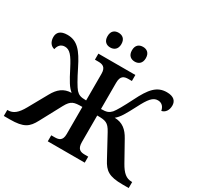

<svg xmlns="http://www.w3.org/2000/svg" viewBox="-187 -1133 1392 1354"><g transform="rotate(30 508.5 -456.5)"><path d="M608 -793C637 -793 664 -810 664 -853C664 -897 637 -913 608 -913C577 -913 551 -897 551 -853C551 -810 577 -793 608 -793ZM408 -793C438 -793 465 -810 465 -853C465 -897 438 -913 408 -913C378 -913 352 -897 352 -853C352 -810 378 -793 408 -793ZM0 0H49C162 0 196 -27 232 -95L325 -268C357 -327 380 -332 448 -332V-111C448 -56 419 -49 385 -49H358V0H659V-49H632C597 -49 569 -57 569 -116V-332C637 -332 659 -327 691 -268L785 -95C821 -27 855 0 967 0H1017V-49H1012C969 -49 938 -74 904 -135L818 -289C787 -345 748 -379 684 -380C716 -406 736 -442 780 -526C821 -606 847 -639 887 -639C922 -639 939 -614 944 -586C972 -591 993 -617 993 -657C993 -694 970 -720 913 -720C833 -720 789 -668 734 -557C697 -484 669 -434 652 -414C632 -393 616 -385 569 -385V-598C569 -657 597 -665 632 -665H659V-714H358V-665H385C419 -665 448 -657 448 -602V-385C401 -385 385 -393 365 -414C348 -434 319 -484 283 -557C228 -668 184 -720 104 -720C47 -720 24 -694 24 -657C24 -617 45 -591 73 -586C78 -614 95 -639 130 -639C170 -639 196 -606 237 -526C280 -442 301 -406 333 -380C269 -379 230 -345 199 -289L113 -135C79 -74 48 -49 5 -49H0Z"/></g></svg>

Font: Noto Serif Semi
Style: Regular
Weight: 600
Designer: Monotype Design Team
Foundry: Monotype Imaging Inc.
Version: Version 1.002